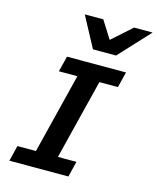

<svg xmlns="http://www.w3.org/2000/svg" viewBox="-140 -1078 957 1174"><g transform="rotate(15 338.5 -491.5)"><path d="M210 -705.6H583.5L558.6 -606.4H441.4L314.9 -99.1H432.1L407.7 0H34.2L58.6 -99.1H175.8L302.2 -606.4H185.1ZM560.1 -983.4H677.2L498 -790H351.6L248 -983.4H365.2L435.5 -872.1Z"/></g></svg>

Font: Andika
Style: Bold Italic
Weight: 700
Italic angle: -14°
Designer: Victor Gaultney, Annie Olsen, Julie Remington, Don Collingsworth, Eric Hays, Becca Hirsbrunner
Foundry: SIL International
Version: Version 6.101